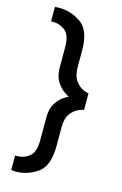

<svg xmlns="http://www.w3.org/2000/svg" viewBox="-127 -793 603 946"><g transform="rotate(15 175.0 -319.5)"><path d="M45 22Q76 22 103.5 0.5Q131 -21 131 -83V-198Q131 -244 149 -272Q167 -300 189.5 -314Q212 -328 212 -325V-327Q212 -324 189.5 -339Q167 -354 149 -382Q131 -410 131 -454V-557Q131 -619 103.5 -640.5Q76 -662 45 -662H31V-736Q33 -736 38.5 -736.5Q44 -737 54 -737Q113 -737 164.5 -701.5Q216 -666 216 -563V-479Q216 -433 235 -408Q254 -383 277.5 -374Q301 -365 301 -368V-282Q301 -285 277.5 -276Q254 -267 235 -242.5Q216 -218 216 -173V-77Q216 27 164.5 62.5Q113 98 54 98Q44 98 38.5 97Q33 96 31 96V22Z"/></g></svg>

Font: Museo Sans Medium
Style: Regular
Weight: 500
Designer: Jos Buivenga
Foundry: Jos Buivenga & Rosetta Type Foundry (extension, remastering)
Version: Version 3.600;PS 1.000;hotconv 1.0.88;makeotf.lib2.5.647800;